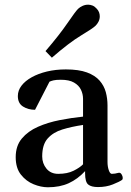

<svg xmlns="http://www.w3.org/2000/svg" viewBox="-20 -793 561 824"><path d="M47.4 -118.7Q47.4 -167 73.7 -198.5Q100.1 -230 142.8 -248.8Q185.5 -267.6 236.6 -277.6Q287.6 -287.6 336.4 -292.5V-368.7Q336.4 -389.2 327.4 -408Q318.4 -426.8 297.6 -438.7Q276.9 -450.7 241.2 -450.7Q219.2 -450.7 209 -448Q198.7 -445.3 192.4 -442.4L130.4 -321.8Q101.1 -321.8 78.9 -335.7Q56.6 -349.6 56.6 -380.9Q56.6 -404.8 72.3 -425.3Q87.9 -445.8 116 -461.4Q144 -477.1 181.4 -486.1Q218.8 -495.1 262.7 -495.1Q317.9 -495.1 353 -482.2Q388.2 -469.2 407.5 -447Q426.8 -424.8 434.1 -397.5Q441.4 -370.1 441.4 -340.8V-97.7Q441.4 -78.6 446.8 -62.7Q452.1 -46.9 460 -46.9Q466.8 -46.9 473.9 -48.1Q481 -49.3 488.3 -51.3Q496.6 -53.2 501.7 -44.9Q506.8 -36.6 506.8 -29.3Q506.8 -23.4 503.9 -21Q492.2 -12.7 464.1 -1.5Q436 9.8 400.4 9.8Q371.6 9.8 358.4 -1.2Q345.2 -12.2 345.2 -49.3V-58.6Q313.5 -24.4 275.1 -6.8Q236.8 10.7 185.5 10.7Q156.2 10.7 124.3 -2.2Q92.3 -15.1 69.8 -43.5Q47.4 -71.8 47.4 -118.7ZM161.1 -121.6Q161.1 -91.8 179.4 -69.3Q197.8 -46.9 230 -46.9Q269 -46.9 295.9 -60.3Q322.8 -73.7 336.4 -87.9V-256.8Q287.1 -249.5 247.6 -237.3Q208 -225.1 184.6 -198.7Q161.1 -172.4 161.1 -121.6ZM202.6 -545.4 175.3 -573.7Q234.9 -643.1 269.5 -693.8Q304.2 -744.6 315.4 -755.4Q323.2 -762.7 334.5 -767.8Q345.7 -772.9 358.4 -772.9Q367.2 -772.9 376.7 -769.3Q386.2 -765.6 394 -756.8Q401.9 -749 405 -740.5Q408.2 -731.9 408.2 -723.1Q408.2 -710.9 403.1 -700.7Q397.9 -690.4 390.1 -682.6Q378.9 -671.4 328.1 -640.9Q277.3 -610.4 202.6 -545.4Z"/></svg>

Font: Gelasio Medium
Style: Regular
Weight: 500
Designer: Eben Sorkin
Foundry: Eben Sorkin
Version: Version 1.008